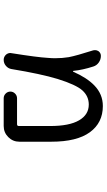

<svg xmlns="http://www.w3.org/2000/svg" viewBox="211 -810 577 1040"><g transform="rotate(90 500.0 -289.5)"><path d="M511.7 -20.5Q497.1 -20.5 486.3 -31.2Q475.6 -42 475.6 -56.6Q475.6 -71.3 486.3 -82Q497.1 -92.8 511.7 -92.8H652.3Q662.1 -92.8 662.1 -102.5V-272.5Q662.1 -376 631.3 -428.7Q600.6 -481.4 545.9 -481.4Q501 -481.4 469.7 -447.3Q438.5 -413.1 407.2 -312.5Q379.9 -222.7 353.5 -62.5Q350.6 -44.9 336.4 -32.7Q322.3 -20.5 303.7 -20.5Q287.1 -20.5 275.4 -33.2Q266.6 -43.9 266.6 -56.6Q266.6 -59.6 267.6 -63.5Q290 -204.1 293 -259.8Q294.9 -280.3 294.9 -298.8Q294.9 -338.9 289.1 -373Q281.2 -414.1 252 -505.9Q251 -510.7 251 -515.6Q251 -525.4 256.8 -534.2Q266.6 -546.9 282.2 -546.9Q301.8 -546.9 317.9 -535.6Q334 -524.4 339.8 -505.9Q358.4 -448.2 363.3 -398.4Q363.3 -396.5 365.2 -396Q367.2 -395.5 368.2 -397.5Q400.4 -470.7 441.4 -510.7Q489.3 -557.6 553.7 -557.6Q644.5 -557.6 695.8 -487.3Q747.1 -417 747.1 -278.3V-105.5Q747.1 -70.3 722.2 -45.4Q697.3 -20.5 662.1 -20.5Z"/></g></svg>

Font: Rounded-X Mgen+ 2m regular
Style: Regular
Weight: 400
Designer: [Source Han Sans]
Ryoko NISHIZUKA  (kana & ideographs); Paul D. Hunt (Latin, Greek & Cyrillic); Wenlong ZHANG  (bopomofo
Version: Version 1.059.20150602